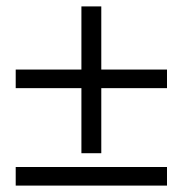

<svg xmlns="http://www.w3.org/2000/svg" viewBox="-20 -579 570 599"><path d="M29 -58H501V0H29ZM501 -362V-304H296V-101H234V-304H29V-362H234V-559H296V-362Z"/></svg>

Font: SourceSerifPro
Style: Book
Weight: 400
Designer: Frank Grießhammer
Foundry: Adobe Systems Incorporated
Version: Version 1.014;PS Version 1.0;hotconv 1.0.73;makeotf.lib2.5.5